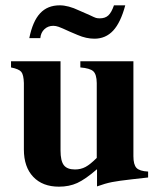

<svg xmlns="http://www.w3.org/2000/svg" viewBox="-20 -680 596 714"><path d="M530.8 -42V-20L470.2 -13.2Q421.9 -7.8 396.7 -2.9Q371.6 2 340.8 13.2V-50.8Q297.4 -13.2 267.3 0.5Q237.3 14.2 199.2 14.2Q138.2 14.2 103.5 -22.5Q68.8 -59.1 68.8 -124V-371.1Q67.9 -401.9 59.3 -412.6Q50.8 -423.3 21 -429.2V-452.1H205.1V-120.1Q205.1 -82 217.3 -65.9Q229.5 -49.8 258.8 -49.8Q280.3 -49.8 297.9 -59.1Q315.4 -68.4 339.8 -92.8V-371.1Q339.4 -403.3 327.1 -414.8Q314.9 -426.3 278.8 -429.2V-452.1H476.1V-99.1Q476.1 -67.9 487.5 -55.7Q499 -43.5 530.8 -42ZM129.9 -538.1H88.9Q101.6 -601.1 129.2 -630.6Q156.7 -660.2 202.1 -660.2Q233.9 -660.2 273.9 -641.1L313 -624Q331.1 -615.2 336.7 -613.5Q342.3 -611.8 351.1 -611.8Q371.1 -611.8 382.8 -622.6Q394.5 -633.3 403.8 -660.2H445.8Q428.7 -596.2 400.9 -566.2Q373 -536.1 331.1 -536.1Q300.8 -536.1 269 -549.8L240.2 -562Q208.5 -576.7 198 -580.3Q187.5 -584 178.2 -584Q158.7 -584 145.3 -571.5Q131.8 -559.1 129.9 -538.1Z"/></svg>

Font: Accordance
Style: Bold
Weight: 700
Version: Version 1.2 (build January 31, 2020) Miklal Software Solutio